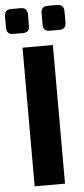

<svg xmlns="http://www.w3.org/2000/svg" viewBox="-61 -919 415 952"><g transform="rotate(-5 147.0 -443.0)"><path d="M32 -886C10 -886 -1 -874 -1 -853V-795C-1 -773 10 -762 32 -762H80C102 -762 113 -773 113 -795V-853C113 -874 102 -886 80 -886ZM214 -886C192 -886 181 -874 181 -853V-795C181 -773 192 -762 214 -762H262C283 -762 295 -773 295 -795V-853C295 -874 283 -886 262 -886ZM223 0V-690H72V0Z"/></g></svg>

Font: SnT
Style: Bold
Weight: 700
Designer: Natanael Gama
Version: Version 1.001;PS 001.001;hotconv 1.0.70;makeotf.lib2.5.58329